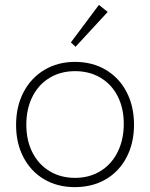

<svg xmlns="http://www.w3.org/2000/svg" viewBox="-20 -759 616 788"><path d="M46 -246Q46 -322 76.5 -380.5Q107 -439 162 -472Q217 -505 288 -505Q359 -505 414 -472.5Q469 -440 499.5 -381.5Q530 -323 530 -247Q530 -172 499.5 -113.5Q469 -55 414 -23Q359 9 287 9Q216 9 161.5 -23Q107 -55 76.5 -113Q46 -171 46 -246ZM488 -251Q488 -315 463 -364Q438 -413 392.5 -440Q347 -467 288 -467Q229 -467 183.5 -439.5Q138 -412 113 -362Q88 -312 88 -247Q88 -183 113 -133.5Q138 -84 183.5 -56.5Q229 -29 288 -29Q347 -29 392.5 -57Q438 -85 463 -135.5Q488 -186 488 -251ZM271 -585 386 -739 422 -710 290 -567Z"/></svg>

Font: Bellota Light
Style: Regular
Weight: 300
Designer: Kemie Guaida
Foundry: Kemie Guaida
Version: Version 4.001